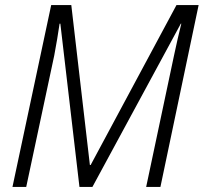

<svg xmlns="http://www.w3.org/2000/svg" viewBox="-20 -734 800 754"><path d="M29 0 181 -714H260L333 -86H336L673 -714H760L610 0H554L664 -519Q671 -552 678 -582.5Q685 -613 692 -641H690L343 0H292L217 -641H214Q210 -612 204.5 -580.5Q199 -549 193 -516L83 0Z"/></svg>

Font: Noto Sans SemiCondensed Light
Style: Italic
Weight: 300
Width: 4
Italic angle: -12°
Designer: Monotype Design Team
Foundry: Monotype Imaging Inc.
Version: Version 2.013; ttfautohint (v1.8.4.7-5d5b)